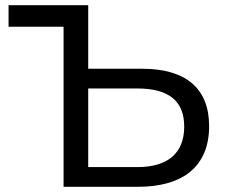

<svg xmlns="http://www.w3.org/2000/svg" viewBox="-20 -720 867 740"><path d="M320 -379H509C628 -379 690 -333 690 -232C690 -129 626 -76 509 -76H320ZM320 -700H13V-617H225V0H511C687 0 786 -80 786 -234C786 -380 695 -455 529 -455H320Z"/></svg>

Font: Montserrat-Alt1 Med
Style: Regular
Weight: 500
Designer: Differentunic
Foundry: Differentunic
Version: Version 7.222